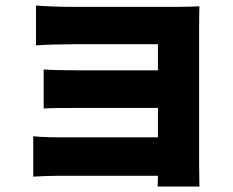

<svg xmlns="http://www.w3.org/2000/svg" viewBox="-20 -594 848 699"><path d="M705 -494C705 -516 705 -556 706 -571C689 -570 645 -569 621 -569H247C204 -569 141 -571 111 -574V-429C139 -431 204 -433 247 -433H555V-338H260C220 -338 169 -339 139 -341V-199C165 -201 220 -201 260 -201H555V-94H190C153 -94 118 -96 101 -98V49C118 48 162 46 189 46H555C555 61 554 76 554 85H706C706 66 705 25 705 9Z"/></svg>

Font: GenEiGothic-pro-Heavy
Style: Bold
Weight: 900
Designer: Ryoko NISHIZUKA (kana & ideographs); Paul D. Hunt (Latin, Greek & Cyrillic); Wenlong ZHANG (bopomofo); Sandoll Communica
Foundry: Adobe Systems Incorporated; o_tamon
Version: Version 1.000.140830